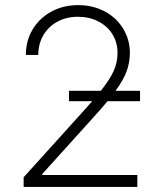

<svg xmlns="http://www.w3.org/2000/svg" viewBox="-20 -737 631 757"><path d="M73.2 -38.1 309.6 -299.8 343.3 -337.9H252V-378.9H377.4Q413.6 -424.3 428.5 -458Q443.4 -491.7 443.4 -528.3Q443.4 -569.8 423.1 -602.3Q402.8 -634.8 367.2 -652.8Q331.5 -670.9 287.1 -670.9Q241.2 -670.9 205.6 -651.1Q169.9 -631.3 150.4 -597.2Q130.9 -563 130.9 -520.5H82Q82 -576.2 108.6 -620.8Q135.3 -665.5 182.4 -691.2Q229.5 -716.8 288.1 -716.8Q346.2 -716.8 392.6 -692.1Q439 -667.5 465.3 -624.5Q491.7 -581.5 492.2 -528.3Q491.7 -489.7 479 -455.3Q466.3 -420.9 435.5 -378.9H532.2V-337.9H403.8Q383.3 -312.5 337.9 -262.7L146.5 -50.8V-46.9H521.5V0H73.2Z"/></svg>

Font: Pretendard ExtraLight
Style: Regular
Weight: 200
Designer: Base glyphs from Inter by Rasmus Andersson; Hangeul glyphs from Noto Sans CJK(Source Han Sans) by Jang Soo-young and Kan
Foundry: Kil Hyung-jin
Version: Version 1.309